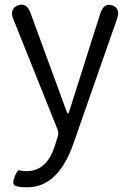

<svg xmlns="http://www.w3.org/2000/svg" viewBox="-20 -563 552 819"><path d="M96 236Q61 236 45.5 229.5Q30 223 42 192Q54 160 63.5 163.5Q73 167 93 167Q177 167 211 67Q219 45 225 23L227 18Q231 3 225 -12L37 -481Q19 -525 56 -540Q93 -554 110 -508L264 -88Q267 -79 269.5 -79Q272 -79 275 -87L408 -506Q423 -552 459 -540Q495 -528 479 -482L293 50Q228 236 96 236Z"/></svg>

Font: Resource Han Rounded JP Normal
Style: Regular
Weight: 350
Designer: Cyano Hao (round all glyphs); Ryoko NISHIZUKA 西塚涼子 (kana, bopomofo & ideographs); Paul D. Hunt (Latin, Greek & Cyrillic)
Foundry: Cyano Hao
Version: 0.990